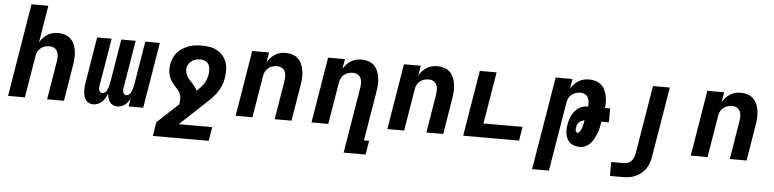

<svg xmlns="http://www.w3.org/2000/svg" viewBox="-52 -1016 6103 1513"><g transform="rotate(5 3000.0 -260.0)"><path d="M23 0 144 -735H277L229 -441Q240 -461 255.5 -477.5Q271 -494 290 -506Q309 -518 330.5 -523Q352 -528 373 -528Q402 -528 428 -519.5Q454 -511 472.5 -493Q491 -475 501.5 -450Q512 -425 516 -398Q520 -371 518.5 -342.5Q517 -314 512 -286L465 0H332L382 -304Q385 -324 385 -344Q385 -364 377.5 -381Q370 -398 353 -408Q336 -418 316 -418Q298 -418 279.5 -413Q261 -408 246 -396Q231 -384 222 -366.5Q213 -349 211 -332L156 0Z M697 8Q679 8 663.5 1Q648 -6 638 -19.5Q628 -33 623.5 -50Q619 -67 617.5 -84.5Q616 -102 617.5 -120Q619 -138 622 -156L682 -520H797L733 -137Q732 -128 732.5 -119.5Q733 -111 736.5 -103.5Q740 -96 746.5 -91.5Q753 -87 762 -87Q770 -87 778.5 -92.5Q787 -98 792.5 -106Q798 -114 801 -122.5Q804 -131 807 -139.5Q810 -148 812 -157Q814 -166 816 -175L873 -520H987L923 -137Q922 -128 922.5 -119.5Q923 -111 926.5 -103.5Q930 -96 936.5 -91.5Q943 -87 952 -87Q961 -87 969 -92.5Q977 -98 982.5 -106Q988 -114 991 -122.5Q994 -131 997 -139.5Q1000 -148 1002 -157Q1004 -166 1006 -175L1063 -520H1178L1092 0H977L987 -63Q980 -49 969.5 -35.5Q959 -22 946.5 -12Q934 -2 918 3Q902 8 887 8Q869 8 853 0.5Q837 -7 827.5 -21Q818 -35 813 -52Q808 -69 807 -87Q800 -69 790.5 -52Q781 -35 766.5 -21Q752 -7 733.5 0.5Q715 8 697 8Z M1187 215 1205 105 1373 -52 1374 -55Q1377 -77 1376.5 -98.5Q1376 -120 1367 -138Q1358 -156 1344.5 -171Q1331 -186 1318 -201.5Q1305 -217 1294 -234.5Q1283 -252 1277.5 -272Q1272 -292 1271 -313.5Q1270 -335 1274 -357Q1278 -383 1288.5 -408Q1299 -433 1317 -454Q1335 -475 1359 -489.5Q1383 -504 1408 -513Q1433 -522 1459 -525Q1485 -528 1511 -528Q1543 -528 1574.5 -522.5Q1606 -517 1632 -502Q1658 -487 1678 -464Q1698 -441 1707.5 -412Q1717 -383 1717 -350.5Q1717 -318 1712 -286Q1707 -254 1693.5 -223Q1680 -192 1660 -165Q1640 -138 1615 -113.5Q1590 -89 1565 -66L1382 105H1647L1629 215ZM1500 -170Q1514 -184 1528 -198.5Q1542 -213 1553 -229.5Q1564 -246 1571 -264Q1578 -282 1582 -301V-303Q1585 -324 1584.5 -344.5Q1584 -365 1575.5 -382Q1567 -399 1549.5 -408.5Q1532 -418 1511 -418Q1494 -418 1476.5 -414.5Q1459 -411 1443 -401Q1427 -391 1417 -375Q1407 -359 1404 -342V-340Q1402 -322 1406.5 -305.5Q1411 -289 1419.5 -274.5Q1428 -260 1439.5 -248Q1451 -236 1462 -223.5Q1473 -211 1483 -198Q1493 -185 1500 -170Z M1823 0 1909 -520H2042L2029 -441Q2040 -461 2055.5 -477.5Q2071 -494 2090 -506Q2109 -518 2130.5 -523Q2152 -528 2173 -528Q2202 -528 2228 -519.5Q2254 -511 2272.5 -493Q2291 -475 2301.5 -450Q2312 -425 2316 -398Q2320 -371 2318.5 -342.5Q2317 -314 2312 -286L2265 0H2132L2182 -304Q2185 -324 2185 -344Q2185 -364 2177.5 -381Q2170 -398 2153 -408Q2136 -418 2116 -418Q2098 -418 2079.5 -413Q2061 -408 2046 -396Q2031 -384 2022 -366.5Q2013 -349 2011 -332L1956 0Z M2696 215 2782 -304Q2785 -324 2785 -344Q2785 -364 2777.5 -381Q2770 -398 2753 -408Q2736 -418 2716 -418Q2698 -418 2679.5 -413Q2661 -408 2646 -396Q2631 -384 2622 -366.5Q2613 -349 2611 -332L2556 0H2423L2509 -520H2642L2629 -441Q2640 -461 2655.5 -477.5Q2671 -494 2690 -506Q2709 -518 2730.5 -523Q2752 -528 2773 -528Q2802 -528 2828 -519.5Q2854 -511 2872.5 -493Q2891 -475 2901.5 -450Q2912 -425 2916 -398Q2920 -371 2918.5 -342.5Q2917 -314 2912 -286L2847 105H2888L2870 215Z M3023 0 3109 -520H3242L3229 -441Q3240 -461 3255.5 -477.5Q3271 -494 3290 -506Q3309 -518 3330.5 -523Q3352 -528 3373 -528Q3402 -528 3428 -519.5Q3454 -511 3472.5 -493Q3491 -475 3501.5 -450Q3512 -425 3516 -398Q3520 -371 3518.5 -342.5Q3517 -314 3512 -286L3465 0H3332L3382 -304Q3385 -324 3385 -344Q3385 -364 3377.5 -381Q3370 -398 3353 -408Q3336 -418 3316 -418Q3298 -418 3279.5 -413Q3261 -408 3246 -396Q3231 -384 3222 -366.5Q3213 -349 3211 -332L3156 0Z M3623 0 3709 -520H3842L3774 -110H4083L4065 0Z M4187 215 4309 -520H4442L4429 -441Q4440 -461 4455.5 -477.5Q4471 -494 4490 -506Q4509 -518 4530.5 -523Q4552 -528 4573 -528Q4599 -528 4623.5 -521Q4648 -514 4666.5 -499Q4685 -484 4696.5 -462Q4708 -440 4713.5 -416Q4719 -392 4719.5 -366.5Q4720 -341 4717 -315H4758V-205H4699L4697 -197Q4694 -175 4689 -153.5Q4684 -132 4675.5 -110.5Q4667 -89 4656.5 -68.5Q4646 -48 4630 -30.5Q4614 -13 4592.5 -2.5Q4571 8 4549 8Q4528 8 4508.5 3.5Q4489 -1 4473.5 -12.5Q4458 -24 4448 -40.5Q4438 -57 4434 -76.5Q4430 -96 4430 -116.5Q4430 -137 4434 -158Q4437 -177 4442.5 -196Q4448 -215 4457 -232.5Q4466 -250 4479 -266Q4492 -282 4509 -293.5Q4526 -305 4545.5 -310Q4565 -315 4584 -315Q4586 -334 4584.5 -352.5Q4583 -371 4574.5 -386Q4566 -401 4550.5 -409.5Q4535 -418 4516 -418Q4498 -418 4479.5 -413Q4461 -408 4446 -396Q4431 -384 4422 -366.5Q4413 -349 4411 -332L4320 215ZM4519 -102Q4527 -102 4533.5 -110Q4540 -118 4544.5 -126.5Q4549 -135 4551.5 -144Q4554 -153 4556.5 -161.5Q4559 -170 4561 -179Q4563 -188 4564 -197L4565 -204Q4554 -202 4543.5 -197.5Q4533 -193 4524 -185Q4515 -177 4510.5 -166.5Q4506 -156 4504 -145Q4503 -139 4502 -132Q4501 -125 4502.5 -119Q4504 -113 4508 -107.5Q4512 -102 4519 -102Z M4803 215V105H4907Q4923 105 4939 98Q4955 91 4965.5 77.5Q4976 64 4981.5 48.5Q4987 33 4990 17L5079 -520H5212L5120 35Q5116 59 5108 83.5Q5100 108 5085.5 129.5Q5071 151 5050 168.5Q5029 186 5005 196.5Q4981 207 4956.5 211Q4932 215 4907 215Z M5423 0 5509 -520H5642L5629 -441Q5640 -461 5655.5 -477.5Q5671 -494 5690 -506Q5709 -518 5730.5 -523Q5752 -528 5773 -528Q5802 -528 5828 -519.5Q5854 -511 5872.5 -493Q5891 -475 5901.5 -450Q5912 -425 5916 -398Q5920 -371 5918.5 -342.5Q5917 -314 5912 -286L5865 0H5732L5782 -304Q5785 -324 5785 -344Q5785 -364 5777.5 -381Q5770 -398 5753 -408Q5736 -418 5716 -418Q5698 -418 5679.5 -413Q5661 -408 5646 -396Q5631 -384 5622 -366.5Q5613 -349 5611 -332L5556 0Z"/></g></svg>

Font: Iosevka XBd Ex Obl
Style: Regular
Weight: 800
Width: 7
Italic angle: -9°
Monospace: yes
Designer: Belleve Invis
Foundry: Belleve Invis
Version: Version 32.5.0; ttfautohint (v1.8.4)